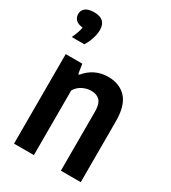

<svg xmlns="http://www.w3.org/2000/svg" viewBox="-196 -913 903 1013"><g transform="rotate(30 255.5 -406.0)"><path d="M54 -545.5H155L164 -487H170.5Q196.5 -519.5 231.8 -536.8Q267 -554 309.5 -554Q379 -554 419.8 -510.2Q460.5 -466.5 460.5 -369.5V0H339.5V-360.5Q339.5 -406.5 321 -426Q302.5 -445.5 268.5 -445.5Q242.5 -445.5 216.5 -432.8Q190.5 -420 175 -394V0H54ZM147 -745Q147 -720.5 137.5 -691.5Q128 -662.5 113 -639.5H36.5Q57 -682.5 61 -711Q33 -714 19 -727.5Q5 -741 5 -762Q5 -785.5 22.8 -798.8Q40.5 -812 75.5 -812Q147 -812 147 -745Z"/></g></svg>

Font: Encode Sans Condensed SemiBold
Style: Regular
Weight: 600
Width: 3
Designer: Multiple Designers
Foundry: Impallari Type
Version: Version 2.000